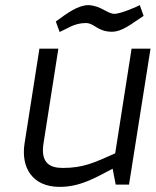

<svg xmlns="http://www.w3.org/2000/svg" viewBox="-20 -721 608 750"><path d="M198 -637 213 -596C245 -610 269 -630 313 -631C349 -632 359 -598 415 -597C459 -596 498 -632 541 -659L526 -701C520 -697 450 -666 426 -667C398 -668 376 -698 326 -701C285 -701 243 -670 198 -637ZM76 -161C61 -66 107 9 213 9C294 9 353 -27 420 -62L432 0H484L568 -531H494L430 -122C347 -85 305 -65 225 -65C174 -65 138 -85 150 -161L208 -531H134Z"/></svg>

Font: Exo
Style: Regular Italic
Weight: 400
Designer: Natanael Gama
Version: Version 1.00